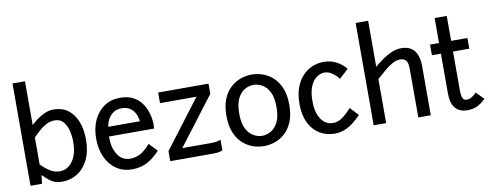

<svg xmlns="http://www.w3.org/2000/svg" viewBox="-67 -1161 3872 1515"><g transform="rotate(-10 1869.0 -404.0)"><path d="M327.5 11.5Q277 11.5 241.8 -12.5Q206.5 -36.5 176.5 -68.5L169 0H76.5V-820H176.5V-469.5Q199.5 -491 228.5 -512.2Q257.5 -533.5 291 -547.5Q324.5 -561.5 361 -561.5Q427.5 -561.5 474.2 -526.8Q521 -492 546 -429.5Q571 -367 571 -283.5Q571 -190.5 539.2 -124.5Q507.5 -58.5 452.5 -23.5Q397.5 11.5 327.5 11.5ZM325 -72.5Q387.5 -72.5 428 -129Q468.5 -185.5 468.5 -283.5Q468.5 -332.5 457 -376.5Q445.5 -420.5 420.2 -448Q395 -475.5 353.5 -475.5Q317.5 -475.5 285.5 -458.8Q253.5 -442 226.2 -417.5Q199 -393 176.5 -370V-153.5Q212 -117.5 247.2 -95Q282.5 -72.5 325 -72.5Z M891.5 11.5Q818 11.5 764 -25.5Q710 -62.5 680.5 -127.5Q651 -192.5 651 -276.5Q651 -360.5 681 -424.8Q711 -489 764.8 -525.2Q818.5 -561.5 890 -561.5Q952.5 -561.5 993.8 -540.2Q1035 -519 1059.8 -486.2Q1084.5 -453.5 1096.8 -418.5Q1109 -383.5 1113 -355Q1117 -326.5 1117 -315Q1117 -301 1116.2 -291.8Q1115.5 -282.5 1115 -275.5H753Q753 -186 788.5 -130Q824 -74 891 -74Q927 -74 965 -91.2Q1003 -108.5 1051 -164L1114 -98.5Q1070 -52.5 1032.5 -29Q995 -5.5 960.5 3Q926 11.5 891.5 11.5ZM761.5 -352H1015Q1011.5 -384.5 997.5 -413.2Q983.5 -442 957 -460Q930.5 -478 890 -478Q851.5 -478 824.2 -459.8Q797 -441.5 781.2 -412.8Q765.5 -384 761.5 -352Z M1196 0V-80.5L1488 -465H1196V-550H1599.5V-468.5L1307.5 -85H1539.5Q1559.5 -85 1578.2 -87.5Q1597 -90 1616 -98V-13.5Q1602.5 -5.5 1581.5 -2.8Q1560.5 0 1538 0Z M1946.5 11.5Q1901.5 11.5 1857 -4Q1812.5 -19.5 1775.8 -53.5Q1739 -87.5 1716.8 -142.2Q1694.5 -197 1694.5 -275Q1694.5 -353 1716.8 -407.8Q1739 -462.5 1775.8 -496.5Q1812.5 -530.5 1857 -546Q1901.5 -561.5 1946.5 -561.5Q1991.5 -561.5 2036 -546Q2080.5 -530.5 2117.2 -496.5Q2154 -462.5 2176.2 -407.8Q2198.5 -353 2198.5 -275Q2198.5 -197 2176.2 -142.2Q2154 -87.5 2117.2 -53.5Q2080.5 -19.5 2036 -4Q1991.5 11.5 1946.5 11.5ZM1946.5 -71Q1981 -71 2015.5 -90Q2050 -109 2073 -153.5Q2096 -198 2096 -275Q2096 -352 2073 -396.5Q2050 -441 2015.5 -460Q1981 -479 1946.5 -479Q1912 -479 1877.5 -460Q1843 -441 1820 -396.5Q1797 -352 1797 -275Q1797 -198 1820 -153.5Q1843 -109 1877.5 -90Q1912 -71 1946.5 -71Z M2515.5 11.5Q2445.5 11.5 2392 -21.5Q2338.5 -54.5 2308.5 -116.5Q2278.5 -178.5 2278.5 -265.5Q2278.5 -343 2299.5 -398.8Q2320.5 -454.5 2355.8 -490.8Q2391 -527 2434.2 -544.2Q2477.5 -561.5 2522 -561.5Q2567.5 -561.5 2603.8 -546.5Q2640 -531.5 2664.8 -511.2Q2689.5 -491 2701 -474.5L2627.5 -407Q2618 -421 2601 -437.2Q2584 -453.5 2562 -465.5Q2540 -477.5 2515 -477.5Q2482.5 -477.5 2452 -456Q2421.5 -434.5 2402.2 -388.5Q2383 -342.5 2383 -270Q2383 -182 2418.2 -127.8Q2453.5 -73.5 2515.5 -73.5Q2552 -73.5 2585.2 -96Q2618.5 -118.5 2663 -167L2725.5 -100.5Q2662 -36 2613.2 -12.2Q2564.5 11.5 2515.5 11.5Z M2826 0V-820H2926V-451.5Q2957 -478 2992.8 -503.2Q3028.5 -528.5 3067 -545Q3105.5 -561.5 3144.5 -561.5Q3283.5 -561.5 3283.5 -389.5V0H3183.5V-389.5Q3183.5 -437.5 3168.2 -456.5Q3153 -475.5 3120.5 -475.5Q3090.5 -475.5 3058 -457.5Q3025.5 -439.5 2992.2 -411.2Q2959 -383 2926 -352.5V0Z M3574.5 11.5Q3514.5 11.5 3480.5 -26.8Q3446.5 -65 3446.5 -146.5V-464.5H3374.5V-550H3446.5V-750H3543.5V-550H3674V-464.5H3543.5V-159Q3543.5 -114.5 3552 -93Q3560.5 -71.5 3585 -71.5Q3605 -71.5 3623 -81.8Q3641 -92 3663 -114.5L3723 -54.5Q3687.5 -19.5 3653.8 -4Q3620 11.5 3574.5 11.5Z"/></g></svg>

Font: Junction Medium
Style: Regular
Weight: 500
Designer: Caroline Hadilaksono
Foundry: Caroline Hadilaksono, Tyler Finck, The League of Moveable Type
Version: Version 2.000; ttfautohint (v1.8.3)